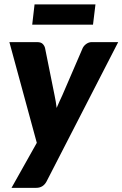

<svg xmlns="http://www.w3.org/2000/svg" viewBox="-20 -716 574 900"><path d="M534 -518.5 198 135Q182 164.5 150 164.5H34L152.5 -46.5L24 -518.5H155Q171.5 -518.5 179.8 -510.5Q188 -502.5 191 -491.5L236 -268Q239 -253.5 241.5 -239Q244 -224.5 245.5 -210Q252 -225 258.5 -239.8Q265 -254.5 272 -269L368 -491.5Q374 -503 385.5 -510.8Q397 -518.5 409 -518.5ZM142 -695.5H427.5L416 -600.5H131Z"/></svg>

Font: Lato ExtraBold
Style: Italic
Weight: 800
Italic angle: -7°
Designer: Lukasz Dziedzic with Adam Twardoch and Botio Nikoltchev
Foundry: tyPoland Lukasz Dziedzic
Version: Version 2.015; 2015-08-06; http://www.latofonts.com/